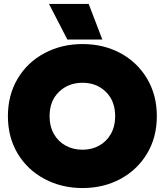

<svg xmlns="http://www.w3.org/2000/svg" viewBox="-20 -937 834 972"><path d="M228 -917H429L498 -737H321ZM20 -349Q20 -456 69.5 -539Q119 -622 205.5 -668Q292 -714 398 -714Q504 -714 589.5 -668Q675 -622 724.5 -539Q774 -456 774 -349Q774 -242 724.5 -159.5Q675 -77 589.5 -31Q504 15 398 15Q292 15 205.5 -31Q119 -77 69.5 -159.5Q20 -242 20 -349ZM563 -349Q563 -426 516 -472Q469 -518 398 -518Q326 -518 278.5 -472Q231 -426 231 -349Q231 -297 253 -258.5Q275 -220 313 -199.5Q351 -179 398 -179Q444 -179 481.5 -199.5Q519 -220 541 -258.5Q563 -297 563 -349Z"/></svg>

Font: Prompt ExtraBold
Style: Regular
Weight: 800
Designer: Katatrad Team
Foundry: CadsonDemak
Version: Version 1.001